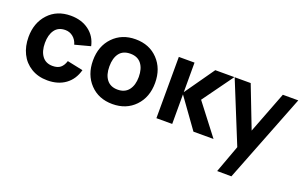

<svg xmlns="http://www.w3.org/2000/svg" viewBox="-94 -991 2603 1655"><g transform="rotate(20 1207.0 -164.0)"><path d="M576.2 -390.6 434.6 -353Q422.4 -396 391.4 -420.9Q360.4 -445.8 320.8 -445.8Q256.3 -445.8 224.1 -400.6Q191.9 -355.5 191.9 -281.2Q191.9 -205.6 225.1 -161.1Q258.3 -116.7 320.8 -116.7Q366.7 -116.7 392.3 -137.7Q418 -158.7 431.2 -201.2L576.2 -170.9Q552.2 -81.5 485.6 -33Q418.9 15.6 320.8 15.6Q235.4 15.6 171.4 -23.4Q107.4 -62.5 74.5 -129.4Q41.5 -196.3 41.5 -281.2Q41.5 -411.1 118.7 -494.6Q195.8 -578.1 322.8 -578.1Q421.9 -578.1 489.7 -527.8Q557.6 -477.5 576.2 -390.6Z M917.5 15.6Q790.5 15.6 711.7 -67.4Q632.8 -150.4 632.8 -281.2Q632.8 -413.1 712.4 -495.6Q792 -578.1 917.5 -578.1Q1044.4 -578.1 1123.5 -495.1Q1202.6 -412.1 1202.6 -281.2Q1202.6 -149.9 1123.3 -67.1Q1043.9 15.6 917.5 15.6ZM1052.7 -281.2Q1052.7 -357.9 1018.1 -401.9Q983.4 -445.8 917.5 -445.8Q850.1 -445.8 816.7 -401.9Q783.2 -357.9 783.2 -281.2Q783.2 -204.1 817.6 -160.4Q852.1 -116.7 917.5 -116.7Q983.4 -116.7 1018.1 -161.4Q1052.7 -206.1 1052.7 -281.2Z M1316.9 0 1317.9 -562.5H1461.9V-291.5L1652.3 -562.5H1827.6L1624.5 -281.2L1840.8 0H1656.7L1461.9 -271V0Z M2272 -562.5H2413.6L2095.7 250L1964.8 249L2056.2 0L2057.1 -4.4L1830.1 -562.5H1977.1L2125 -180.2Z"/></g></svg>

Font: Manrope3 ExtraBold
Style: Bold
Weight: 800
Width: 4
Designer: Mikhail Sharanda
Foundry: Mikhail Sharanda
Version: Version 3.000;PS 003.000;hotconv 1.0.88;makeotf.lib2.5.64775